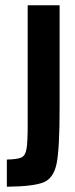

<svg xmlns="http://www.w3.org/2000/svg" viewBox="-20 -708 285 728"><path d="M85 -236V-688H206V-298Q206 -146 195 -89.5Q184 -33 146 -17Q108 -1 6 0V-103Q47 -104 61.5 -111Q76 -118 80.5 -143Q85 -168 85 -236Z"/></svg>

Font: Saira ExtraCondensed
Style: Bold
Weight: 700
Width: 2
Designer: Hector Gatti with collaboration of the Omnibus-Type team
Foundry: Omnibus-Type
Version: Version 0.072; ttfautohint (v1.8)